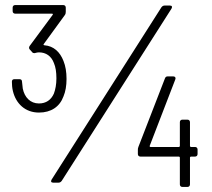

<svg xmlns="http://www.w3.org/2000/svg" viewBox="-20 -722 837 759"><path d="M231 -341C239 -360 243 -383 243 -410C243 -438 239 -461 231 -481C217 -517 192 -540 156 -543C152 -543 151 -546 153 -548L236 -662C239 -666 240 -670 240 -675V-692C240 -698 236 -702 230 -702H40C34 -702 30 -698 30 -692V-678C30 -672 34 -668 40 -668H186C189 -668 190 -665 188 -663L97 -540C94 -535 94 -530 98 -526L107 -516C109 -513 112 -512 115 -512C117 -512 119 -512 121 -513C125 -514 129 -515 134 -515C162 -515 183 -500 193 -473C200 -457 203 -437 203 -412C203 -388 199 -368 193 -352C182 -327 162 -313 134 -313C100 -313 77 -337 70 -372L67 -399C67 -406 63 -409 57 -409H37C31 -409 27 -406 27 -399C27 -388 28 -374 31 -362C43 -312 80 -277 134 -277C182 -277 216 -300 231 -341ZM618 -693 184 -12C180 -5 182 0 190 0H212C217 0 221 -3 224 -7L658 -688C662 -695 660 -700 652 -700H630C625 -700 621 -697 618 -693ZM751 -141H735C733 -141 731 -143 731 -145V-239C731 -245 727 -249 721 -249H701C695 -249 691 -245 691 -239V-145C691 -143 689 -141 687 -141H575C572 -141 571 -144 572 -146L673 -408C676 -415 672 -420 665 -420H643C638 -420 634 -418 632 -412L527 -141C525 -136 525 -133 525 -129V-113C525 -107 529 -103 535 -103H687C689 -103 691 -101 691 -99V7C691 13 695 17 701 17H721C727 17 731 13 731 7V-99C731 -101 733 -103 735 -103H751C757 -103 761 -107 761 -113V-131C761 -137 757 -141 751 -141Z"/></svg>

Font: Barlow Semi Condensed Light
Style: Regular
Weight: 300
Width: 4
Designer: Jeremy Tribby
Foundry: Tribby Type
Version: Version 1.422;hotconv 1.0.109;makeotfexe 2.5.65596